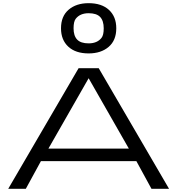

<svg xmlns="http://www.w3.org/2000/svg" viewBox="-20 -1174 1102 1194"><path d="M31.2 0 468.8 -750H593.8L1031.2 0H921.9L828.1 -171.9H234.4L140.6 0ZM281.2 -250H781.2L531.2 -687.5ZM531.2 -841.8Q450.2 -841.8 404.8 -883.8Q359.4 -925.8 359.4 -998Q359.4 -1073.2 407 -1113.8Q454.6 -1154.3 531.2 -1154.3Q612.3 -1154.3 657.7 -1112.3Q703.1 -1070.3 703.1 -998Q703.1 -922.9 655.5 -882.3Q607.9 -841.8 531.2 -841.8ZM531.2 -904.3Q584.5 -904.3 611.3 -938.5Q625 -955.6 625 -998Q625 -1044.9 602.8 -1068.4Q580.6 -1091.8 531.2 -1091.8Q478 -1091.8 451.2 -1057.6Q437.5 -1040.5 437.5 -998Q437.5 -951.2 460 -927.7Q482.4 -904.3 531.2 -904.3Z"/></svg>

Font: Michroma
Style: Regular
Weight: 400
Designer: Vernon Adams
Foundry: Vernon Adams
Version: Version 1.100; ttfautohint (v1.8.4.7-5d5b);gftools[0.9.29]